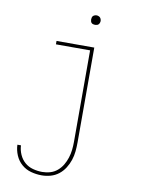

<svg xmlns="http://www.w3.org/2000/svg" viewBox="-98 -765 797 1057"><g transform="rotate(10 300.0 -237.0)"><path d="M209 223Q179 223 149.5 215Q120 207 97 187Q74 167 62 138.5Q50 110 49 80H69Q70 106 81 131Q92 156 111.5 173Q131 190 157 197Q183 204 209 204Q232 204 254 197.5Q276 191 293.5 176Q311 161 322.5 141.5Q334 122 341 100Q348 78 350.5 55.5Q353 33 353 10V-501H162V-520H373V10Q373 36 370.5 61Q368 86 360 110Q352 134 338 156Q324 178 304 193.5Q284 209 259.5 216Q235 223 209 223ZM355 -644Q350 -644 344.5 -645.5Q339 -647 335.5 -650.5Q332 -654 330.5 -659.5Q329 -665 329 -670Q329 -675 330.5 -680.5Q332 -686 335.5 -689.5Q339 -693 344.5 -695Q350 -697 355 -697Q360 -697 365.5 -695Q371 -693 374.5 -689.5Q378 -686 380 -680.5Q382 -675 382 -670Q382 -665 380 -659.5Q378 -654 374.5 -650.5Q371 -647 365.5 -645.5Q360 -644 355 -644Z"/></g></svg>

Font: Iosevka HT Thin Extended
Style: Regular
Weight: 100
Width: 7
Monospace: yes
Designer: Belleve Invis
Foundry: Belleve Invis
Version: Version 32.3.0; ttfautohint (v1.8.4)